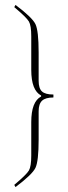

<svg xmlns="http://www.w3.org/2000/svg" viewBox="-20 -651 275 780"><path d="M43 109 38 100Q88 58 97.5 41.5Q107 25 107 -19V-155Q107 -238 147 -259V-263Q107 -284 107 -367V-503Q107 -547 97.5 -563.5Q88 -580 38 -622L43 -631Q111 -580 124 -553Q137 -526 137 -438V-323Q137 -292 150.5 -279.5Q164 -267 197 -267V-255Q165 -255 151 -242Q137 -229 137 -199V-84Q137 4 124 31Q111 58 43 109Z"/></svg>

Font: Arapey Thin-Display
Style: Regular
Weight: 100
Designer: Eduardo Rodriguez Tunni
Foundry: Eduardo Rodriguez Tunni
Version: Version 4.000